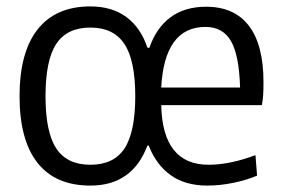

<svg xmlns="http://www.w3.org/2000/svg" viewBox="-20 -570 881 599"><path d="M627 9Q558 9 512.5 -23.5Q467 -56 444 -116H440Q393 9 262 9Q153 9 97 -62Q41 -133 41 -270Q41 -407 97.5 -478.5Q154 -550 262 -550Q329 -550 374 -517Q419 -484 440 -421H446Q468 -484 512.5 -516.5Q557 -549 623 -549Q711 -549 756.5 -489.5Q802 -430 802 -314Q802 -289 801 -273.5Q800 -258 797 -242H483Q487 -56 631 -56Q697 -56 777 -86L782 -22Q749 -8 707.5 0.5Q666 9 627 9ZM262 -56Q335 -56 368.5 -107Q402 -158 402 -270Q402 -382 368 -433Q334 -484 262 -484Q189 -484 155.5 -433Q122 -382 122 -270Q122 -158 155.5 -107Q189 -56 262 -56ZM729 -297Q726 -398 700.5 -442Q675 -486 621 -486Q557 -486 522.5 -438.5Q488 -391 483 -297Z"/></svg>

Font: Encode Sans Condensed
Style: Regular
Weight: 400
Designer: Pablo Impallari, Andres Torresi
Foundry: Pablo Impallari, Andres Torresi
Version: Version 1.000; ttfautohint (v1.00) -l 8 -r 50 -G 200 -x 14 -